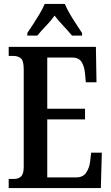

<svg xmlns="http://www.w3.org/2000/svg" viewBox="-20 -951 562 971"><path d="M24 0V-46H50Q74 -46 87 -59Q100 -72 100 -108V-601Q100 -645 85 -656.5Q70 -668 50 -668H24V-714H465L468 -535H414L410 -579Q407 -614 393 -637Q379 -660 345 -660H219V-401H410V-347H219V-54H366Q400 -54 416 -78Q432 -102 436 -135L441 -179H495L490 0ZM118 -784Q131 -803 148 -829Q165 -855 181 -882Q197 -909 206 -931H308Q317 -909 332.5 -882Q348 -855 365.5 -829Q383 -803 395 -784V-771H344Q328 -791 301.5 -819Q275 -847 256 -872Q238 -846 212.5 -820Q187 -794 169 -771H118Z"/></svg>

Font: Noto Serif Devanagari ExtraCondensed SemiBold
Style: Regular
Weight: 600
Width: 2
Designer: Universal Thirst, Indian Type Foundry and the Monotype Design Team
Foundry: Monotype Imaging Inc.
Version: Version 2.004; ttfautohint (v1.8.4.7-5d5b)